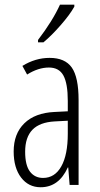

<svg xmlns="http://www.w3.org/2000/svg" viewBox="-20 -786 423 816"><path d="M275.9 0 270 -74.2H268.1Q230 9.8 152.8 9.8Q101.1 9.8 69.6 -31.5Q38.1 -72.8 38.1 -142.1Q38.1 -217.8 83.5 -262Q128.9 -306.2 210.9 -310.1L268.1 -313V-356.9Q268.1 -431.2 249.5 -465.1Q231 -499 188 -499Q142.6 -499 95.2 -469.2L75.2 -505.9Q130.4 -540 190.9 -540Q256.3 -540 285.2 -498.8Q314 -457.5 314 -360.8V0ZM163.1 -29.8Q212.9 -29.8 240.5 -78.9Q268.1 -127.9 268.1 -217.8V-272.9L212.9 -270Q148.9 -266.6 117.9 -234.6Q86.9 -202.6 86.9 -141.1Q86.9 -83.5 107.4 -56.6Q127.9 -29.8 163.1 -29.8ZM141.6 -606V-616.2Q203.6 -697.3 234.9 -766.1H295.9V-757.8Q276.9 -723.6 238 -679.2Q199.2 -634.8 164.6 -606Z"/></svg>

Font: TypoPRO Open Sans Condensed
Style: Regular
Weight: 300
Width: 3
Foundry: Ascender Corporation
Version: Version 1.10